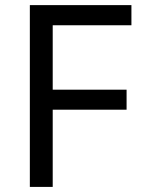

<svg xmlns="http://www.w3.org/2000/svg" viewBox="-20 -734 559 754"><path d="M187 -303.2H477.1V-381.8H187V-634.8H496.1V-713.9H97.2V0H187Z"/></svg>

Font: Noto Reveo Sans
Style: Regular
Weight: 400
Designer: Monotype Design team
Foundry: Monotype Imaging Inc.
Version: Version 1.04